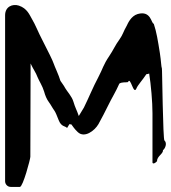

<svg xmlns="http://www.w3.org/2000/svg" viewBox="-40 -714 671 753"><path d="M38 19C50 19 79 -90 79 -99L80 -465C90 -443 101 -429 107 -412C114 -395 126 -378 133 -355C137 -340 143 -325 152 -313C159 -304 164 -293 174 -279C178 -273 183 -261 190 -243C201 -215 216 -221 223 -212C227 -217 229 -223 232 -227L240 -226C246 -218 252 -208 265 -196C291 -171 331 -201 346 -227C360 -253 372 -275 384 -300C398 -329 414 -354 428 -386C438 -393 453 -390 462 -392C472 -417 483 -339 495 -367C500 -380 519 -400 534 -423C534 -423 544 -424 545 -426C552 -382 558 -315 558 -270V-77C558 -72 565 -70 576 -82C575 -101 601 -111 599 -125C607 -130 617 -152 605 -163C599 -163 596 -447 595 -445C592 -453 592 -474 587 -506C579 -556 574 -588 563 -621C553 -621 553 -674 500 -659C473 -651 461 -621 457 -613C444 -591 442 -578 429 -560C412 -537 404 -517 389 -495C364 -458 364 -446 345 -410C326 -375 306 -326 289 -292L269 -259C261 -283 255 -291 248 -315C242 -336 222 -357 216 -368C210 -380 199 -393 197 -397C190 -421 175 -451 170 -466C166 -478 151 -508 123 -563C113 -581 98 -619 85 -640C76 -655 67 -681 34 -692C9 -700 -20 -688 -20 -654V-3C-20 8 -11 19 2 19Z"/></svg>

Font: Reckless Catfish
Style: Fax
Weight: 400
Foundry: Cannot Into Space Fonts
Version: Version 0.2894